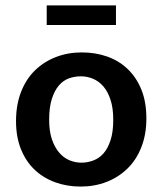

<svg xmlns="http://www.w3.org/2000/svg" viewBox="-20 -677 598 707"><path d="M519 -241Q519 -182 500.5 -135Q482 -88 449 -56Q416 -24 372 -7Q328 10 277 10Q226 10 182.5 -6Q139 -22 107 -52.5Q75 -83 57 -128Q39 -173 39 -231Q39 -291 57.5 -338.5Q76 -386 109 -418Q142 -450 186 -467Q230 -484 281 -484Q332 -484 375.5 -468.5Q419 -453 451 -422Q483 -391 501 -346Q519 -301 519 -241ZM397 -236Q397 -279 387 -309.5Q377 -340 360.5 -359Q344 -378 322.5 -387Q301 -396 278 -396Q255 -396 234 -388.5Q213 -381 197 -362.5Q181 -344 171 -313Q161 -282 161 -236Q161 -194 171 -164.5Q181 -135 197.5 -115.5Q214 -96 235.5 -87Q257 -78 280 -78Q302 -78 323.5 -86Q345 -94 361 -112Q377 -130 387 -160.5Q397 -191 397 -236ZM407 -657V-585H152V-657Z"/></svg>

Font: Mukta Vaani SemiBold
Style: Regular
Weight: 600
Designer: Noopur Datye, Girish Dalvi, Yashodeep Gholap, Pallavi Karambelkar
Foundry: Ek Type
Version: Version 2.538;PS 1.000;hotconv 16.6.51;makeotf.lib2.5.65220;